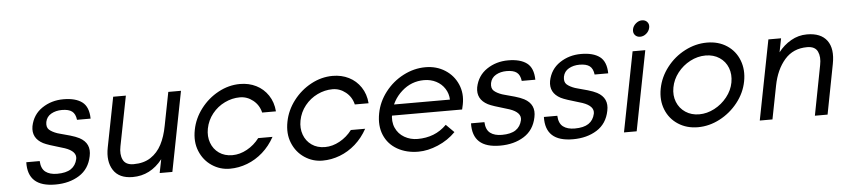

<svg xmlns="http://www.w3.org/2000/svg" viewBox="-40 -824 4628 1055"><g transform="rotate(-5 2274.0 -296.0)"><path d="M81 -123H155Q157 -81 180.5 -63Q204 -45 245 -45Q294 -45 321 -63Q348 -81 356 -117Q360 -138 345.5 -154Q331 -170 299 -181Q281 -187 263 -192Q242 -198 219 -205.5Q196 -213 182 -220Q121 -252 132 -317Q145 -381 196.5 -415.5Q248 -450 314 -450Q381 -450 417 -423Q453 -396 454 -331H379Q375 -364 356.5 -378Q338 -392 301 -392Q267 -392 241.5 -377.5Q216 -363 210 -334Q205 -305 220.5 -291Q236 -277 265 -267L279 -263Q303 -257 334 -248Q365 -239 384 -229Q446 -196 431 -126Q417 -56 362 -21.5Q307 13 230 13Q153 13 116 -21Q79 -55 81 -123Z M534 -165 588 -440H658L604 -165Q595 -121 609.5 -91Q624 -61 668 -61Q724 -61 762 -86Q800 -111 822.5 -154Q845 -197 856 -256L892 -440H962L876 0H806L821 -75Q788 -33 747 -12Q706 9 657 9Q582 9 550.5 -40Q519 -89 534 -165Z M1019 -220Q1031 -282 1071 -334.5Q1111 -387 1168.5 -418Q1226 -449 1288 -449Q1337 -449 1377 -429Q1417 -409 1442.5 -371Q1468 -333 1472 -282H1396Q1386 -324 1353.5 -350Q1321 -376 1281 -376Q1238 -376 1197.5 -356.5Q1157 -337 1128.5 -301.5Q1100 -266 1091 -220Q1083 -178 1096 -142Q1109 -106 1139.5 -84.5Q1170 -63 1213 -63Q1254 -63 1294 -85Q1334 -107 1362 -144H1441Q1414 -95 1375 -60.5Q1336 -26 1289 -8Q1242 10 1193 10Q1139 10 1094 -20Q1049 -50 1027.5 -102.5Q1006 -155 1019 -220Z M1530 -220Q1542 -282 1582 -334.5Q1622 -387 1679.5 -418Q1737 -449 1799 -449Q1848 -449 1888 -429Q1928 -409 1953.5 -371Q1979 -333 1983 -282H1907Q1897 -324 1864.5 -350Q1832 -376 1792 -376Q1749 -376 1708.5 -356.5Q1668 -337 1639.5 -301.5Q1611 -266 1602 -220Q1594 -178 1607 -142Q1620 -106 1650.5 -84.5Q1681 -63 1724 -63Q1765 -63 1805 -85Q1845 -107 1873 -144H1952Q1925 -95 1886 -60.5Q1847 -26 1800 -8Q1753 10 1704 10Q1650 10 1605 -20Q1560 -50 1538.5 -102.5Q1517 -155 1530 -220Z M2036 -222Q2048 -285 2089 -338Q2130 -391 2189 -421.5Q2248 -452 2311 -452Q2372 -452 2419 -422Q2466 -392 2488 -341Q2510 -290 2498 -230L2492 -203H2074L2088 -263H2430Q2429 -296 2411.5 -323.5Q2394 -351 2364 -366.5Q2334 -382 2297 -382Q2227 -382 2174 -334.5Q2121 -287 2107 -216Q2098 -171 2113.5 -136Q2129 -101 2162 -82Q2195 -63 2235 -63Q2282 -63 2322 -78.5Q2362 -94 2395 -127L2439 -83Q2398 -41 2341.5 -17Q2285 7 2233 7Q2167 7 2117 -21.5Q2067 -50 2045 -102Q2023 -154 2036 -222Z M2534 -123H2608Q2610 -81 2633.5 -63Q2657 -45 2698 -45Q2747 -45 2774 -63Q2801 -81 2809 -117Q2813 -138 2798.5 -154Q2784 -170 2752 -181Q2734 -187 2716 -192Q2695 -198 2672 -205.5Q2649 -213 2635 -220Q2574 -252 2585 -317Q2598 -381 2649.5 -415.5Q2701 -450 2767 -450Q2834 -450 2870 -423Q2906 -396 2907 -331H2832Q2828 -364 2809.5 -378Q2791 -392 2754 -392Q2720 -392 2694.5 -377.5Q2669 -363 2663 -334Q2658 -305 2673.5 -291Q2689 -277 2718 -267L2732 -263Q2756 -257 2787 -248Q2818 -239 2837 -229Q2899 -196 2884 -126Q2870 -56 2815 -21.5Q2760 13 2683 13Q2606 13 2569 -21Q2532 -55 2534 -123Z M2936 -123H3010Q3012 -81 3035.5 -63Q3059 -45 3100 -45Q3149 -45 3176 -63Q3203 -81 3211 -117Q3215 -138 3200.5 -154Q3186 -170 3154 -181Q3136 -187 3118 -192Q3097 -198 3074 -205.5Q3051 -213 3037 -220Q2976 -252 2987 -317Q3000 -381 3051.5 -415.5Q3103 -450 3169 -450Q3236 -450 3272 -423Q3308 -396 3309 -331H3234Q3230 -364 3211.5 -378Q3193 -392 3156 -392Q3122 -392 3096.5 -377.5Q3071 -363 3065 -334Q3060 -305 3075.5 -291Q3091 -277 3120 -267L3134 -263Q3158 -257 3189 -248Q3220 -239 3239 -229Q3301 -196 3286 -126Q3272 -56 3217 -21.5Q3162 13 3085 13Q3008 13 2971 -21Q2934 -55 2936 -123Z M3453 -440H3523L3437 0H3367ZM3466 -561Q3470 -579 3485.5 -592Q3501 -605 3519 -605Q3538 -605 3548.5 -592Q3559 -579 3555 -561Q3551 -542 3535.5 -529Q3520 -516 3502 -516Q3483 -516 3472.5 -529Q3462 -542 3466 -561Z M3589 -222Q3601 -285 3642 -338Q3683 -391 3742 -421.5Q3801 -452 3864 -452Q3927 -452 3973.5 -421.5Q4020 -391 4040.5 -338Q4061 -285 4049 -222Q4037 -159 3995.5 -106.5Q3954 -54 3895.5 -23.5Q3837 7 3775 7Q3713 7 3666 -23.5Q3619 -54 3598 -106.5Q3577 -159 3589 -222ZM3979 -222Q3987 -266 3973 -302.5Q3959 -339 3926.5 -360.5Q3894 -382 3850 -382Q3806 -382 3765 -360.5Q3724 -339 3695.5 -302.5Q3667 -266 3659 -222Q3651 -179 3665.5 -142.5Q3680 -106 3712.5 -84.5Q3745 -63 3788 -63Q3831 -63 3872 -84.5Q3913 -106 3942 -142.5Q3971 -179 3979 -222Z M4202 -440H4272L4257 -364Q4286 -402 4327 -425.5Q4368 -449 4415 -449Q4492 -449 4525.5 -403.5Q4559 -358 4543 -275L4490 0H4420L4473 -275Q4482 -319 4468 -349Q4454 -379 4410 -379Q4333 -379 4286 -325Q4239 -271 4222 -184L4186 0H4116Z"/></g></svg>

Font: Teachers[wght] Italic
Style: Regular
Weight: 400
Designer: Alfredo Marco Pradil & Chank Diesel
Version: Version 1.000;Glyphs 3.1.2 (3151)